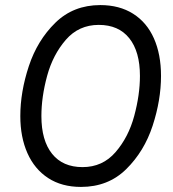

<svg xmlns="http://www.w3.org/2000/svg" viewBox="-20 -728 682 756"><path d="M60 -271Q60 -366 93.5 -467.5Q127 -569 198 -638.5Q269 -708 375 -708Q450 -708 504 -674Q558 -640 586 -577Q614 -514 614 -429Q614 -334 581 -233Q548 -132 477 -62Q406 8 299 8Q223 8 169.5 -27Q116 -62 88 -125Q60 -188 60 -271ZM531 -429Q531 -525 489 -577.5Q447 -630 369 -630Q290 -630 239 -571Q188 -512 165.5 -429Q143 -346 143 -271Q143 -175 185 -122.5Q227 -70 305 -70Q384 -70 435 -129Q486 -188 508.5 -271.5Q531 -355 531 -429Z"/></svg>

Font: Fixel Italic Variable Display Thin
Style: Italic
Weight: 100
Italic angle: -10°
Designer: AlfaBravo + MacPaw
Foundry: Kyrylo Tkachov, Marchela Mozhyna, Serhii Makarenko, Maria Weinstein, Zakhar Kryvoshyya
Version: Version 1.210;Glyphs 3.2 (3217)